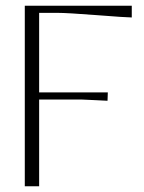

<svg xmlns="http://www.w3.org/2000/svg" viewBox="-20 -653 506 673"><path d="M117.2 -607.9V-329.1H357.9L356.9 -299.8Q349.6 -299.8 312.5 -302Q275.4 -304.2 264.2 -304.2H117.2V0H66.9V-632.8H441.9V-591.8Q423.3 -591.8 319.3 -599.9Q215.3 -607.9 183.1 -607.9Z"/></svg>

Font: Resagokr
Style: Light
Weight: 300
Designer: gluk
Foundry: gluk
Version: Version 0.95